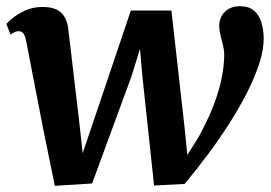

<svg xmlns="http://www.w3.org/2000/svg" viewBox="-24 -590 874 620"><path d="M153 10 116.5 -168.5 60 -460Q56.5 -476 51.2 -482.5Q46 -489 38 -489Q28.5 -489.5 22.8 -486Q17 -482.5 10 -478.5L-3.5 -512.5Q0.5 -518 16.8 -531.5Q33 -545 58 -556.2Q83 -567.5 112.5 -567.5Q153.5 -567.5 172.2 -550.2Q191 -533 196 -500.5L232 -195.5L243 -95.5L284.5 -218L398.5 -556H529.5L571.5 -183L581 -89.5L618.5 -149.5Q634.5 -179 649.2 -211Q664 -243 675.2 -276.5Q686.5 -310 693 -344Q699.5 -378 700 -411Q700 -428 696 -444.2Q692 -460.5 688 -476.2Q684 -492 684 -507Q684 -533.5 702.2 -551.8Q720.5 -570 751 -570Q779 -570 795.8 -556Q812.5 -542 819.8 -518.5Q827 -495 827.5 -466.5Q828 -430.5 813.5 -385.5Q799 -340.5 773.8 -291Q748.5 -241.5 715.8 -190.2Q683 -139 646 -89.5Q609 -40 572 4L473.5 9L435.5 -346.5L428 -432.5L401.5 -346L273.5 2.5Z"/></svg>

Font: Merriweather
Style: Bold Italic
Weight: 700
Italic angle: -7.8°
Version: Version 2.101